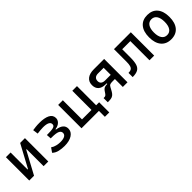

<svg xmlns="http://www.w3.org/2000/svg" viewBox="254 -1702 3009 3009"><g transform="rotate(-45 1758.0 -197.5)"><path d="M150.4 0V-141.6H195.3L397.9 -517.6H432.1V-376H390.6L188 0ZM82 0V-517.6H185.5V0ZM400.4 0V-517.6H503.9V0Z M857.4 9.8Q797.9 9.8 740.5 -2.9Q683.1 -15.6 642.1 -53.7L691.9 -126Q727.1 -100.6 772.2 -90.3Q817.4 -80.1 853.5 -80.1Q918 -80.1 951.2 -98.9Q984.4 -117.7 984.4 -153.8Q984.4 -191.4 945.1 -210.2Q905.8 -229 807.6 -229H787.1L781.7 -309.1H809.1Q876.5 -309.1 909.7 -315.9Q942.9 -322.8 953.6 -335.7Q964.4 -348.6 964.4 -367.2Q964.4 -401.9 929 -419.7Q893.6 -437.5 824.2 -437.5Q790.5 -437.5 764.2 -434.3Q737.8 -431.2 695.8 -426.8L683.6 -514.6Q719.7 -519.5 751.7 -523.4Q783.7 -527.3 835 -527.3Q943.8 -527.3 1007.8 -495.4Q1071.8 -463.4 1071.8 -394Q1071.8 -367.7 1057.1 -343.3Q1042.5 -318.8 1013.7 -301.5Q984.9 -284.2 942.4 -278.3V-268.6Q1017.6 -257.8 1054.7 -226.1Q1091.8 -194.3 1091.8 -141.6Q1091.8 -73.2 1028.3 -31.7Q964.8 9.8 857.4 9.8Z M1553.7 0V-517.6H1657.2V0ZM1270.5 0V-92.8H1697.8V0ZM1240.2 0V-517.6H1343.8V0ZM1626 131.8V-92.8H1723.6V131.8Z M1990.7 -219.7Q1915.5 -219.7 1874.5 -256.8Q1833.5 -293.9 1833.5 -361.8Q1833.5 -436 1884.8 -476.8Q1936 -517.6 2029.8 -517.6H2172.4V-424.8H2029.8Q1987.3 -424.8 1964.1 -403.8Q1940.9 -382.8 1940.9 -344.2Q1940.9 -308.1 1964.1 -288.3Q1987.3 -268.6 2029.8 -268.6H2162.6L2157.7 -219.7ZM1819.3 2.4V-90.3H1835.4Q1855.5 -90.3 1866.5 -98.9Q1877.4 -107.4 1888.7 -124L1913.1 -160.2Q1928.7 -183.1 1950 -194.3Q1971.2 -205.6 2006.8 -205.6H2099.6L2105.5 -175.8Q2073.7 -175.8 2057.1 -171.4Q2040.5 -167 2032.2 -158.2Q2023.9 -149.4 2016.6 -135.7L1995.6 -96.2Q1978 -62.5 1960.2 -40.8Q1942.4 -19 1917 -8.3Q1891.6 2.4 1850.1 2.4ZM2016.6 -175.8V-268.6H2179.2V-175.8ZM2155.8 0V-517.6H2259.3V0Z M2374.5 0V-92.8Q2413.6 -92.8 2435.8 -106.2Q2458 -119.6 2467.3 -151.9Q2476.6 -184.1 2476.6 -241.2V-517.6H2566.9V-244.6Q2566.9 -150.4 2549.6 -97.2Q2532.2 -43.9 2490.2 -22Q2448.2 0 2374.5 0ZM2747.1 0V-517.6H2850.6V0ZM2502 -424.8V-517.6H2832.5V-424.8Z M3222.7 9.8Q3115.2 9.8 3055.7 -60.5Q2996.1 -130.9 2996.1 -258.8Q2996.1 -387.2 3055.7 -457.3Q3115.2 -527.3 3222.7 -527.3Q3330.6 -527.3 3389.9 -457.3Q3449.2 -387.2 3449.2 -258.8Q3449.2 -130.9 3389.9 -60.5Q3330.6 9.8 3222.7 9.8ZM3222.7 -83Q3279.8 -83 3310.8 -128.9Q3341.8 -174.8 3341.8 -258.8Q3341.8 -343.3 3310.8 -388.9Q3279.8 -434.6 3222.7 -434.6Q3165.5 -434.6 3134.5 -388.9Q3103.5 -343.3 3103.5 -258.8Q3103.5 -174.8 3134.5 -128.9Q3165.5 -83 3222.7 -83Z"/></g></svg>

Font: Cascadia Mono
Style: Regular
Weight: 400
Monospace: yes
Designer: Aaron Bell
Foundry: Saja Typeworks
Version: Version 2102.003